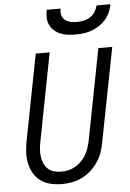

<svg xmlns="http://www.w3.org/2000/svg" viewBox="-60 -934 670 990"><g transform="rotate(-5 275.0 -439.0)"><path d="M221 12Q191 12 162.5 5.5Q134 -1 111.5 -17Q89 -33 75 -57Q61 -81 55 -109Q49 -137 50.5 -167Q52 -197 58 -227L144 -670H216L128 -215Q124 -195 122.5 -175.5Q121 -156 123.5 -137.5Q126 -119 133.5 -102.5Q141 -86 154 -74Q167 -62 185 -57Q203 -52 223 -52Q241 -52 259 -56Q277 -60 294.5 -70Q312 -80 326 -94Q340 -108 350 -125Q360 -142 366 -159.5Q372 -177 376 -195L468 -670H540L445 -183Q441 -158 432 -132.5Q423 -107 407.5 -84Q392 -61 370.5 -41.5Q349 -22 324.5 -10Q300 2 273.5 7Q247 12 221 12ZM357 -750Q337 -750 317 -752.5Q297 -755 279 -762.5Q261 -770 247 -782.5Q233 -795 225 -812Q217 -829 216.5 -849Q216 -869 220 -890H292Q288 -873 292 -857Q296 -841 308 -831Q320 -821 336.5 -817.5Q353 -814 370 -814Q387 -814 404.5 -817.5Q422 -821 438 -831Q454 -841 464 -857Q474 -873 478 -890H550Q546 -869 537.5 -849Q529 -829 514 -812Q499 -795 480 -782.5Q461 -770 440 -762.5Q419 -755 398 -752.5Q377 -750 357 -750Z"/></g></svg>

Font: Lode
Style: Italic
Weight: 400
Italic angle: -11°
Monospace: yes
Designer: Belleve Invis
Foundry: Belleve Invis
Version: Version 29.2.0; ttfautohint (v1.8.3)